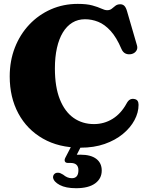

<svg xmlns="http://www.w3.org/2000/svg" viewBox="-20 -740 762 988"><path d="M693 -200.5Q693 -161 672.2 -122Q651.5 -83 612.5 -50.8Q573.5 -18.5 518.5 0.8Q463.5 20 394.5 20Q282.5 20 200.8 -26.8Q119 -73.5 74.5 -156.2Q30 -239 30 -346.5Q30 -427 56.5 -495Q83 -563 130.8 -613.5Q178.5 -664 242.2 -692Q306 -720 380 -720Q426.5 -720 455.2 -712Q484 -704 501.5 -695.8Q519 -687.5 531.5 -687.5Q546 -687.5 555.2 -695.2Q564.5 -703 574.2 -710.5Q584 -718 599 -718Q611.5 -718 619.8 -710Q628 -702 633.5 -683L685 -506Q689.5 -490.5 681.2 -478.2Q673 -466 657.5 -462Q640.5 -458 626.5 -464.2Q612.5 -470.5 605 -488Q579.5 -548 549 -581.2Q518.5 -614.5 485.2 -627.8Q452 -641 417.5 -641Q381 -641 352.2 -623.5Q323.5 -606 303.5 -573Q283.5 -540 273 -493.2Q262.5 -446.5 262.5 -388Q262.5 -292.5 288 -228.8Q313.5 -165 358.8 -133.2Q404 -101.5 463.5 -101.5Q515.5 -101.5 559 -128.2Q602.5 -155 631 -207Q639.5 -223 649.5 -228Q659.5 -233 671.5 -230.5Q683 -228.5 688 -220.8Q693 -213 693 -200.5ZM357 -7H407.5L368 70L333 62Q344.5 59 358.5 57.5Q372.5 56 394 56Q447.5 56 475.5 77.5Q503.5 99 503.5 137.5Q503.5 179 469.5 203.8Q435.5 228.5 371.5 228.5Q318.5 228.5 287.5 212Q256.5 195.5 253 174Q252.5 163 259.2 156Q266 149 275.5 149Q284 148 290.5 151.2Q297 154.5 304.5 158.5Q316 168 326.8 172.5Q337.5 177 350 177Q383.5 177 383.5 135.5Q383.5 117.5 373.5 108Q363.5 98.5 343.5 98.5H330.5Q317.5 98.5 314 90.8Q310.5 83 316 72Z"/></svg>

Font: Fraunces
Style: Regular
Weight: 900
Version: Version 1.000;[b76b70a41]